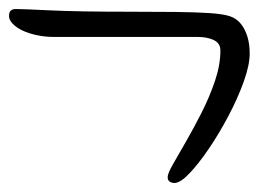

<svg xmlns="http://www.w3.org/2000/svg" viewBox="-40 -492 574 426"><path d="M-5 -472Q9 -472 71.5 -469Q134 -466 244 -466Q304 -466 349 -465.5Q394 -465 424.5 -463Q455 -461 470 -456Q485 -451 494.5 -439Q504 -427 509 -410.5Q514 -394 514 -373Q514 -348 501 -311.5Q488 -275 467.5 -236Q447 -197 424 -163Q401 -129 380.5 -107.5Q360 -86 347 -86Q341 -86 336.5 -89Q332 -92 332 -99Q332 -107 344 -128Q356 -149 373 -178.5Q390 -208 407.5 -242.5Q425 -277 437 -312.5Q449 -348 449 -380Q449 -396 434.5 -403Q420 -410 399 -410Q320 -410 240.5 -410Q161 -410 81 -410Q60 -410 41.5 -414Q23 -418 9.5 -424.5Q-4 -431 -12 -439.5Q-20 -448 -20 -456Q-20 -465 -16 -468.5Q-12 -472 -5 -472Z"/></svg>

Font: Kalam Variable Light
Style: Regular
Weight: 300
Designer: Lipi Raval, Jonny Pinhorn
Foundry: Indian Type Foundry
Version: Version 3.000